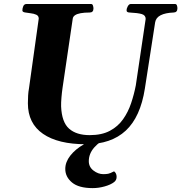

<svg xmlns="http://www.w3.org/2000/svg" viewBox="-20 -713 915 968"><path d="M413.1 14.2Q272.9 14.2 196.8 -38.3Q120.6 -90.8 120.6 -192.4Q120.6 -212.4 121.8 -231.9Q123 -251.5 126 -266.6L175.3 -619.1Q175.3 -633.3 162.8 -638.9Q150.4 -644.5 134 -646.2Q117.7 -647.9 105.2 -650.4Q92.8 -652.8 92.8 -660.2Q92.8 -670.9 97.4 -681.9Q102.1 -692.9 114.3 -692.9H439Q446.3 -692.9 448.7 -684.8Q451.2 -676.8 451.2 -670.4Q451.2 -649.9 432.1 -649.9Q405.3 -649.9 386.7 -646.5Q368.2 -643.1 358.2 -636.2Q348.1 -629.4 346.7 -618.7L295.4 -270.5Q292 -247.6 289.8 -221.2Q287.6 -194.8 288.1 -176.3Q291.5 -96.7 328.4 -64.2Q365.2 -31.7 432.1 -31.7Q493.2 -31.7 533.9 -53.5Q574.7 -75.2 600.3 -111.6Q626 -147.9 640.9 -192.4Q655.8 -236.8 664.6 -282.2L714.4 -617.7Q714.4 -636.2 694.6 -642.1Q674.8 -647.9 633.3 -649.9Q618.2 -650.4 618.2 -660.2Q618.2 -670.9 624.5 -681.9Q630.9 -692.9 639.6 -692.9H862.3Q869.6 -692.9 872.1 -685.3Q874.5 -677.7 874.5 -671.4Q874.5 -650.4 855.5 -649.9Q814 -648.4 790 -636.2Q766.1 -624 762.2 -600.6L710.4 -266.6Q688 -123 614 -54.4Q540 14.2 413.1 14.2ZM523.9 -33.7 536.1 -26.9Q481.9 -0.5 454.8 30.8Q427.7 62 427.7 99.6Q427.7 128.9 451.4 147Q475.1 165 500.5 165Q514.6 165 525.1 163.1Q535.6 161.1 552.7 151.9Q556.6 149.4 562.3 158.2Q567.9 167 567.9 179.2Q567.9 195.3 555.2 205.1Q538.1 218.3 507.8 226.8Q477.5 235.4 447.3 235.4Q377 235.4 343 207Q309.1 178.7 309.1 138.7Q309.1 104 334.5 71.5Q359.9 39.1 403.1 14.4Q446.3 -10.3 499.5 -21Z"/></svg>

Font: Gelasio
Style: Italic
Weight: 400
Italic angle: -8.5°
Designer: Eben Sorkin
Foundry: Eben Sorkin
Version: Version 1.008